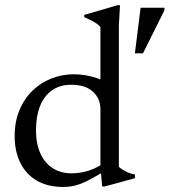

<svg xmlns="http://www.w3.org/2000/svg" viewBox="-20 -730 671 760"><path d="M377.5 -298Q377.5 -339.5 348 -367Q318.5 -394.5 261.5 -394.5Q217 -394.5 185.8 -372.5Q154.5 -350.5 138.5 -310.2Q122.5 -270 122.5 -215Q122.5 -160 140.2 -121.8Q158 -83.5 189.5 -63.8Q221 -44 262.5 -44Q301 -44 336.2 -56.2Q371.5 -68.5 405 -94.5V-59Q369 -37.5 344 -23.8Q319 -10 300 -2.8Q281 4.5 264.8 7.2Q248.5 10 230.5 10Q168 10 125 -15.5Q82 -41 60 -86.5Q38 -132 38 -191Q38 -248.5 56.8 -293.8Q75.5 -339 108.2 -370.8Q141 -402.5 183.2 -419.2Q225.5 -436 272.5 -436Q296.5 -436 319.5 -432Q342.5 -428 367 -419.8Q391.5 -411.5 419.5 -397.5L377.5 -369V-623Q371.5 -630.5 362 -637Q352.5 -643.5 340.2 -649.8Q328 -656 313.5 -662V-671L445.5 -709.5H455L450.5 -628.5V-70Q455 -65 462.5 -60.2Q470 -55.5 479 -51Q488 -46.5 497 -43.5Q506 -40.5 514 -39.5V-24.5L394.5 8H384.5L377.5 -68ZM514 -519 536.5 -699.5H631V-689.5L546 -519Z"/></svg>

Font: Newsreader Text
Style: Regular
Weight: 400
Designer: Hugues Gentile
Foundry: Production Type
Version: Version 1.001